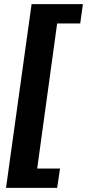

<svg xmlns="http://www.w3.org/2000/svg" viewBox="-20 -743 419 924"><path d="M9 161H255L269 68H159L255 -630H366L379 -723H132Z"/></svg>

Font: United Sans ExtraBold
Style: Italic
Weight: 800
Italic angle: -8°
Designer: Pablo Impallari, Rodrigo Fuenzalida (Modified by Dan O. Williams)
Version: Version 1.000;PS 001.000;hotconv 1.0.88;makeotf.lib2.5.64775